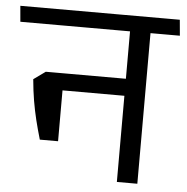

<svg xmlns="http://www.w3.org/2000/svg" viewBox="-68 -680 708 727"><g transform="rotate(5 286.0 -316.5)"><path d="M480.3 -593.4H402.5V0H480.3ZM351.1 -572.4H591.9L586.4 -632.6H345.7ZM541.3 -572.4 535.9 -632.6H-19.7L-14.4 -572.4ZM433.8 -392.2H136.7V-327.5H433.8ZM97.9 -134.2H167.3V-392.2H98L53.2 -360Q57.2 -315.7 63.4 -278.8Q69.7 -241.9 78.2 -207Q86.8 -172.1 97.9 -134.2Z"/></g></svg>

Font: Anek Devanagari Medium
Style: Regular
Weight: 500
Designer: Kailash Malviya (Devanagari) & Yesha Goshar (Latin)
Foundry: Ek Type
Version: Version 1.003